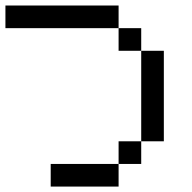

<svg xmlns="http://www.w3.org/2000/svg" viewBox="-20 -687 707 707"><path d="M0 -583.3V-666.7H416.7V-583.3ZM166.7 0V-83.3H416.7V0ZM416.7 -83.3V-166.7H500V-83.3ZM416.7 -583.3H500V-500H416.7ZM500 -166.7V-500H583.3V-166.7Z"/></svg>

Font: Galmuri11 Condensed
Style: Regular
Weight: 400
Width: 3
Designer: Lee Minseo (quiple)
Version: Version 2.399;hotconv 1.1.1;makeotfexe 2.6.0 DEVELOPMENT